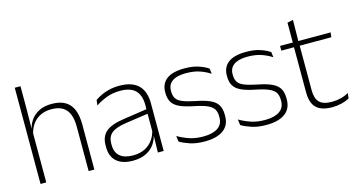

<svg xmlns="http://www.w3.org/2000/svg" viewBox="-74 -967 2389 1280"><g transform="rotate(-15 1121.0 -327.0)"><path d="M447.5 0H408V-308Q408 -356 395 -390.5Q382 -425 352.5 -443.8Q323 -462.5 273.5 -462.5Q227.5 -462.5 193.8 -444.5Q160 -426.5 139.8 -395.5Q119.5 -364.5 112.5 -324L99 -356H111Q116.5 -394 137.8 -426Q159 -458 195.8 -477.2Q232.5 -496.5 284.5 -496.5Q344 -496.5 379.8 -474.2Q415.5 -452 431.5 -410.8Q447.5 -369.5 447.5 -311.5ZM115.5 0H76V-664H115.5V-498.5L113.5 -359L115.5 -355Z M926 0H886L888.5 -125L886.5 -131.5V-290L887 -328Q887 -394.5 853.5 -428.5Q820 -462.5 749 -462.5Q695 -462.5 651.8 -445.5Q608.5 -428.5 577.5 -407L582 -444Q598.5 -456 623.2 -468.2Q648 -480.5 680.5 -488.5Q713 -496.5 753.5 -496.5Q798.5 -496.5 831.2 -485Q864 -473.5 885 -451.8Q906 -430 916 -399Q926 -368 926 -328.5ZM712.5 10Q640 10 600.8 -24.2Q561.5 -58.5 561.5 -124V-136.5Q561.5 -197.5 599.5 -229.8Q637.5 -262 724.5 -274.5L896 -300L898 -269L730 -244.5Q661.5 -234.5 631.2 -210Q601 -185.5 601 -138.5V-128Q601 -77 632 -50.5Q663 -24 722.5 -24Q771 -24 805.8 -42.2Q840.5 -60.5 861.8 -91.8Q883 -123 889.5 -162L900 -131H891Q886 -94 865 -61.8Q844 -29.5 806 -9.8Q768 10 712.5 10Z M1208 10Q1149.5 10 1107 -4.2Q1064.5 -18.5 1037.5 -35L1032.5 -74.5Q1068.5 -53.5 1110.5 -39Q1152.5 -24.5 1207.5 -24.5Q1272 -24.5 1307.5 -48.5Q1343 -72.5 1343 -119V-127Q1343 -157 1331 -176.8Q1319 -196.5 1288 -210.5Q1257 -224.5 1199.5 -236Q1138 -248 1102.5 -264.5Q1067 -281 1052 -306.8Q1037 -332.5 1037 -371.5V-376Q1037 -434 1078 -465Q1119 -496 1201.5 -496Q1258 -496 1298.5 -482.2Q1339 -468.5 1364 -451L1368.5 -414Q1337 -435 1296.8 -448.8Q1256.5 -462.5 1203.5 -462.5Q1159.5 -462.5 1131.5 -452Q1103.5 -441.5 1090 -422.2Q1076.5 -403 1076.5 -376V-371.5Q1076.5 -340.5 1088.8 -321.2Q1101 -302 1131.8 -289.8Q1162.5 -277.5 1216 -266.5Q1279.5 -254.5 1315.8 -237.5Q1352 -220.5 1367 -194.2Q1382 -168 1382 -128.5V-118.5Q1382 -55.5 1336.8 -22.8Q1291.5 10 1208 10Z M1633.5 10Q1575 10 1532.5 -4.2Q1490 -18.5 1463 -35L1458 -74.5Q1494 -53.5 1536 -39Q1578 -24.5 1633 -24.5Q1697.5 -24.5 1733 -48.5Q1768.5 -72.5 1768.5 -119V-127Q1768.5 -157 1756.5 -176.8Q1744.5 -196.5 1713.5 -210.5Q1682.5 -224.5 1625 -236Q1563.5 -248 1528 -264.5Q1492.5 -281 1477.5 -306.8Q1462.5 -332.5 1462.5 -371.5V-376Q1462.5 -434 1503.5 -465Q1544.5 -496 1627 -496Q1683.5 -496 1724 -482.2Q1764.5 -468.5 1789.5 -451L1794 -414Q1762.5 -435 1722.2 -448.8Q1682 -462.5 1629 -462.5Q1585 -462.5 1557 -452Q1529 -441.5 1515.5 -422.2Q1502 -403 1502 -376V-371.5Q1502 -340.5 1514.2 -321.2Q1526.5 -302 1557.2 -289.8Q1588 -277.5 1641.5 -266.5Q1705 -254.5 1741.2 -237.5Q1777.5 -220.5 1792.5 -194.2Q1807.5 -168 1807.5 -128.5V-118.5Q1807.5 -55.5 1762.2 -22.8Q1717 10 1633.5 10Z M2089 9.5Q2037.5 9.5 2005.8 -5.8Q1974 -21 1959 -52.2Q1944 -83.5 1944 -130.5V-459H1983.5V-134.5Q1983.5 -79 2009.2 -52.5Q2035 -26 2096 -26Q2126.5 -26 2155.8 -33.2Q2185 -40.5 2211.5 -55.5L2207 -18.5Q2184 -6 2152.8 1.8Q2121.5 9.5 2089 9.5ZM2201.5 -443H1856.5V-475.5H2205.5ZM1982.5 -469.5H1944.5V-612.5L1984.5 -621Z"/></g></svg>

Font: Anek Devanagari Medium ExtraLight
Style: Regular
Weight: 250
Version: Version 1.003